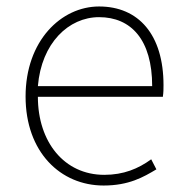

<svg xmlns="http://www.w3.org/2000/svg" viewBox="-20 -560 567 593"><path d="M300 13C378 13 423 -13 463 -37L447 -68C407 -39 362 -20 302 -20C178 -20 97 -122 97 -261H483C485 -275 485 -286 485 -297C485 -453 408 -540 286 -540C169 -540 59 -434 59 -262C59 -90 167 13 300 13ZM97 -294C108 -427 192 -507 286 -507C385 -507 450 -437 450 -294Z"/></svg>

Font: Harano Aji Gothic ExtraLight
Style: Regular
Weight: 250
Foundry: Masamichi Hosoda
Version: HaranoAjiGothic-ExtraLight version 20230610;ttx 4.39.4